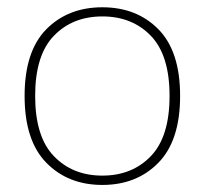

<svg xmlns="http://www.w3.org/2000/svg" viewBox="-20 -508 568 533"><path d="M264.2 -462.4Q346.7 -462.4 398.7 -408.7Q450.7 -355 450.7 -241.7Q450.7 -128.4 398.7 -74.5Q346.7 -20.5 264.2 -20.5Q181.6 -20.5 129.6 -74.5Q77.6 -128.4 77.6 -241.7Q77.6 -355 129.6 -408.7Q181.6 -462.4 264.2 -462.4ZM264.2 -487.8Q168.9 -487.8 108.6 -426.8Q48.3 -365.7 48.3 -241.7Q48.3 -117.7 108.6 -56.2Q168.9 5.4 264.2 5.4Q359.4 5.4 419.7 -56.2Q480 -117.7 480 -241.7Q480 -365.7 419.7 -426.8Q359.4 -487.8 264.2 -487.8Z"/></svg>

Font: Estedad-FD VF
Style: Regular
Weight: 100
Designer: Amin Abedi
Version: Version 7.3